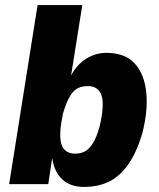

<svg xmlns="http://www.w3.org/2000/svg" viewBox="-20 -725 625 756"><path d="M310 11Q258 11 226 -18Q194 -47 186 -100H185L170 0H16L128 -705H304L259 -422H257Q272 -453 294 -474Q316 -495 343 -506Q370 -517 398 -517Q473 -517 511 -474.5Q549 -432 556 -360Q563 -288 540 -199Q517 -122 483.5 -75.5Q450 -29 407.5 -9Q365 11 310 11ZM276 -120Q298 -120 314.5 -129Q331 -138 345.5 -160.5Q360 -183 372 -226Q392 -311 380 -348.5Q368 -386 325 -386Q305 -386 288 -378.5Q271 -371 256.5 -348Q242 -325 229 -281Q210 -197 221.5 -158.5Q233 -120 276 -120Z"/></svg>

Font: Nunito Sans 7pt Condensed Black
Style: Italic
Weight: 900
Width: 3
Italic angle: -9°
Designer: Vernon Adams
Foundry: Vernon Adams
Version: Version 3.101;gftools[0.9.27]